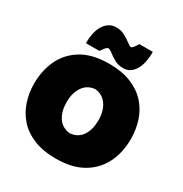

<svg xmlns="http://www.w3.org/2000/svg" viewBox="-219 -1133 1249 1313"><g transform="rotate(30 405.5 -476.5)"><path d="M409 16Q306 16 232.8 -14.2Q159.5 -44.5 113.5 -96.8Q67.5 -149 45.8 -215.8Q24 -282.5 24 -355Q24 -459 64.2 -543.8Q104.5 -628.5 188.2 -678.8Q272 -729 403 -729Q502.5 -729 575 -700Q647.5 -671 694.5 -619.8Q741.5 -568.5 764.2 -501Q787 -433.5 787 -356Q787 -249 745 -165Q703 -81 619 -32.5Q535 16 409 16ZM406 -182Q468.5 -188 499.8 -236Q531 -284 531 -356Q531 -430.5 497.8 -477.8Q464.5 -525 406 -531Q345.5 -525 312.8 -477.8Q280 -430.5 280 -356Q280 -284 311.5 -236Q343 -188 406 -182ZM499 -750Q459 -750 429.5 -766.2Q400 -782.5 379 -799.2Q358 -816 344 -818Q333 -816 320.2 -800.2Q307.5 -784.5 299 -771H193Q193 -866.5 228.2 -917.8Q263.5 -969 321 -969Q357.5 -969 387.5 -952.8Q417.5 -936.5 439 -919.8Q460.5 -903 472 -901Q482.5 -903.5 493.2 -918.2Q504 -933 512 -948H619Q619 -853 586 -801.5Q553 -750 499 -750Z"/></g></svg>

Font: Commissioner Flair Black
Style: Regular
Weight: 900
Designer: Kostas Bartsokas
Foundry: Kostas Bartsokas
Version: Version 1.000; ttfautohint (v1.8.3)